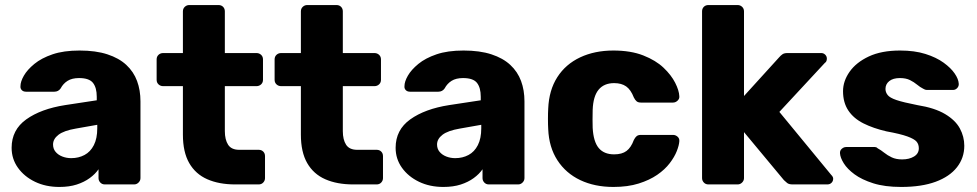

<svg xmlns="http://www.w3.org/2000/svg" viewBox="-20 -730 3867 760"><path d="M215 10Q161 10 118.5 -10.5Q76 -31 51 -66Q26 -101 26 -145Q26 -216 84 -257.5Q142 -299 238 -314L363 -333V-347Q363 -383 348 -402Q333 -421 293 -421Q265 -421 247.5 -410Q230 -399 220 -380Q211 -367 195 -367H83Q72 -367 66 -373.5Q60 -380 61 -389Q61 -407 74.5 -430.5Q88 -454 116 -477Q144 -500 188 -515Q232 -530 295 -530Q359 -530 405 -515Q451 -500 480 -473Q509 -446 522.5 -409.5Q536 -373 536 -329V-25Q536 -15 528.5 -7.5Q521 0 511 0H395Q384 0 377 -7.5Q370 -15 370 -25V-60Q357 -41 335 -25Q313 -9 283.5 0.5Q254 10 215 10ZM262 -104Q291 -104 314.5 -116.5Q338 -129 351.5 -155.5Q365 -182 365 -222V-236L280 -221Q233 -213 211.5 -196.5Q190 -180 190 -158Q190 -141 200 -129Q210 -117 226.5 -110.5Q243 -104 262 -104Z M911 0Q847 0 800.5 -20.5Q754 -41 729 -84.5Q704 -128 704 -197V-389H626Q615 -389 607.5 -396Q600 -403 600 -414V-495Q600 -506 607.5 -513Q615 -520 626 -520H704V-685Q704 -696 711.5 -703Q719 -710 729 -710H845Q856 -710 863 -703Q870 -696 870 -685V-520H995Q1006 -520 1013.5 -513Q1021 -506 1021 -495V-414Q1021 -403 1013.5 -396Q1006 -389 995 -389H870V-211Q870 -177 883 -157Q896 -137 927 -137H1004Q1015 -137 1022 -130Q1029 -123 1029 -112V-25Q1029 -15 1022 -7.5Q1015 0 1004 0Z M1378 0Q1314 0 1267.5 -20.5Q1221 -41 1196 -84.5Q1171 -128 1171 -197V-389H1093Q1082 -389 1074.5 -396Q1067 -403 1067 -414V-495Q1067 -506 1074.5 -513Q1082 -520 1093 -520H1171V-685Q1171 -696 1178.5 -703Q1186 -710 1196 -710H1312Q1323 -710 1330 -703Q1337 -696 1337 -685V-520H1462Q1473 -520 1480.5 -513Q1488 -506 1488 -495V-414Q1488 -403 1480.5 -396Q1473 -389 1462 -389H1337V-211Q1337 -177 1350 -157Q1363 -137 1394 -137H1471Q1482 -137 1489 -130Q1496 -123 1496 -112V-25Q1496 -15 1489 -7.5Q1482 0 1471 0Z M1735 10Q1681 10 1638.5 -10.5Q1596 -31 1571 -66Q1546 -101 1546 -145Q1546 -216 1604 -257.5Q1662 -299 1758 -314L1883 -333V-347Q1883 -383 1868 -402Q1853 -421 1813 -421Q1785 -421 1767.5 -410Q1750 -399 1740 -380Q1731 -367 1715 -367H1603Q1592 -367 1586 -373.5Q1580 -380 1581 -389Q1581 -407 1594.5 -430.5Q1608 -454 1636 -477Q1664 -500 1708 -515Q1752 -530 1815 -530Q1879 -530 1925 -515Q1971 -500 2000 -473Q2029 -446 2042.5 -409.5Q2056 -373 2056 -329V-25Q2056 -15 2048.5 -7.5Q2041 0 2031 0H1915Q1904 0 1897 -7.5Q1890 -15 1890 -25V-60Q1877 -41 1855 -25Q1833 -9 1803.5 0.5Q1774 10 1735 10ZM1782 -104Q1811 -104 1834.5 -116.5Q1858 -129 1871.5 -155.5Q1885 -182 1885 -222V-236L1800 -221Q1753 -213 1731.5 -196.5Q1710 -180 1710 -158Q1710 -141 1720 -129Q1730 -117 1746.5 -110.5Q1763 -104 1782 -104Z M2408 10Q2334 10 2277 -17Q2220 -44 2186.5 -95.5Q2153 -147 2150 -219Q2149 -235 2149 -259.5Q2149 -284 2150 -300Q2153 -373 2186 -424.5Q2219 -476 2276.5 -503Q2334 -530 2408 -530Q2477 -530 2526.5 -510.5Q2576 -491 2606.5 -462Q2637 -433 2652.5 -402.5Q2668 -372 2669 -349Q2670 -339 2662 -331.5Q2654 -324 2644 -324H2517Q2506 -324 2500 -329Q2494 -334 2489 -344Q2477 -375 2458.5 -388Q2440 -401 2411 -401Q2371 -401 2349.5 -375Q2328 -349 2326 -295Q2325 -255 2326 -224Q2329 -169 2350 -144Q2371 -119 2411 -119Q2442 -119 2460 -132.5Q2478 -146 2489 -176Q2494 -186 2500 -191Q2506 -196 2517 -196H2644Q2654 -196 2662 -189Q2670 -182 2669 -171Q2668 -155 2659 -132Q2650 -109 2631 -84Q2612 -59 2581.5 -38Q2551 -17 2508 -3.5Q2465 10 2408 10Z M2784 0Q2773 0 2766 -7.5Q2759 -15 2759 -25V-685Q2759 -696 2766 -703Q2773 -710 2784 -710H2900Q2910 -710 2917.5 -703Q2925 -696 2925 -685V-350L3064 -503Q3070 -510 3077 -515Q3084 -520 3097 -520H3231Q3240 -520 3246.5 -513.5Q3253 -507 3253 -498Q3253 -494 3251.5 -489Q3250 -484 3245 -481L3065 -287L3270 -38Q3278 -30 3278 -23Q3278 -13 3271.5 -6.5Q3265 0 3255 0H3118Q3103 0 3096 -5.5Q3089 -11 3083 -17L2925 -207V-25Q2925 -15 2917.5 -7.5Q2910 0 2900 0Z M3547 10Q3482 10 3436.5 -4.5Q3391 -19 3362.5 -40Q3334 -61 3320 -83.5Q3306 -106 3305 -123Q3304 -134 3312 -141Q3320 -148 3329 -148H3443Q3446 -148 3448.5 -147Q3451 -146 3454 -143Q3467 -136 3480 -125.5Q3493 -115 3510 -107Q3527 -99 3551 -99Q3579 -99 3598 -110.5Q3617 -122 3617 -143Q3617 -159 3608 -169.5Q3599 -180 3571.5 -190Q3544 -200 3489 -210Q3437 -222 3398 -241.5Q3359 -261 3338 -292.5Q3317 -324 3317 -369Q3317 -409 3343 -446Q3369 -483 3419 -506.5Q3469 -530 3543 -530Q3600 -530 3643 -516.5Q3686 -503 3715 -482Q3744 -461 3759 -439Q3774 -417 3775 -399Q3776 -389 3769 -381.5Q3762 -374 3753 -374H3649Q3645 -374 3641 -375.5Q3637 -377 3634 -379Q3622 -385 3610 -395Q3598 -405 3582 -413Q3566 -421 3542 -421Q3515 -421 3500 -409Q3485 -397 3485 -378Q3485 -365 3493.5 -354Q3502 -343 3528.5 -334Q3555 -325 3611 -314Q3680 -303 3721 -278.5Q3762 -254 3779.5 -221.5Q3797 -189 3797 -153Q3797 -105 3768 -68Q3739 -31 3683.5 -10.5Q3628 10 3547 10Z"/></svg>

Font: DVN-Rubik
Style: Bold
Weight: 700
Designer: Hubert and Fischer
Foundry: Hubert & Fischer
Version: Version 2.102